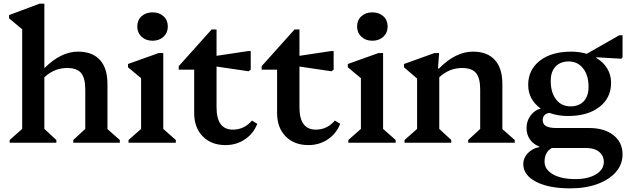

<svg xmlns="http://www.w3.org/2000/svg" viewBox="-20 -785 3462 1056"><path d="M33 0V-15L102 -76V-624L30 -684V-702L198 -765H224V-410Q315 -501 409 -501Q488 -501 529.5 -455.5Q571 -410 571 -323V-75L639 -15V0H383V-15L449 -76V-293Q449 -356 426 -383.5Q403 -411 349 -411Q279 -411 224 -360V-76L290 -15V0Z M687 0V-15L756 -76V-355L684 -415V-433L852 -493H878V-76L947 -15V0ZM819 -561Q782 -561 758.5 -583Q735 -605 735 -639Q735 -674 758.5 -695.5Q782 -717 819 -717Q856 -717 879.5 -695.5Q903 -674 903 -639Q903 -605 879.5 -583Q856 -561 819 -561Z M1220 13Q1142 13 1095 -35Q1048 -83 1048 -163V-402H963V-421L1144 -623H1171V-478L1344 -504H1359V-402L1347 -393L1171 -419V-195Q1171 -72 1261 -72Q1323 -72 1366 -122L1395 -104Q1374 -50 1327 -18.5Q1280 13 1220 13Z M1676 13Q1598 13 1551 -35Q1504 -83 1504 -163V-402H1419V-421L1600 -623H1627V-478L1800 -504H1815V-402L1803 -393L1627 -419V-195Q1627 -72 1717 -72Q1779 -72 1822 -122L1851 -104Q1830 -50 1783 -18.5Q1736 13 1676 13Z M1896 0V-15L1965 -76V-355L1893 -415V-433L2061 -493H2087V-76L2156 -15V0ZM2028 -561Q1991 -561 1967.5 -583Q1944 -605 1944 -639Q1944 -674 1967.5 -695.5Q1991 -717 2028 -717Q2065 -717 2088.5 -695.5Q2112 -674 2112 -639Q2112 -605 2088.5 -583Q2065 -561 2028 -561Z M2205 0V-15L2274 -76V-353L2202 -415V-433L2369 -493H2395L2389 -408H2394Q2486 -501 2581 -501Q2660 -501 2701.5 -455.5Q2743 -410 2743 -323V-75L2811 -15V0H2555V-15L2621 -76V-293Q2621 -356 2598 -383.5Q2575 -411 2521 -411Q2451 -411 2396 -360V-76L2462 -15V0Z M3104 -147Q3048 -147 3002 -164Q2965 -159 2965 -123Q2965 -81 3038 -81H3220Q3304 -81 3354 -41.5Q3404 -2 3404 64Q3404 119 3367.5 161Q3331 203 3266 227Q3201 251 3116 251Q2998 251 2928 214.5Q2858 178 2858 117Q2858 84 2883 57.5Q2908 31 2946 24V21Q2914 9 2895 -17.5Q2876 -44 2876 -81Q2876 -120 2898 -149.5Q2920 -179 2954 -188Q2921 -211 2903 -244Q2885 -277 2885 -318Q2885 -401 2949 -451Q3013 -501 3122 -501Q3167 -501 3207 -489L3386 -591H3404V-469L3397 -462L3259 -470V-467Q3298 -444 3319.5 -408.5Q3341 -373 3341 -330Q3341 -246 3276.5 -196.5Q3212 -147 3104 -147ZM3118 -200Q3164 -200 3190.5 -228Q3217 -256 3217 -307Q3217 -371 3187 -409Q3157 -447 3108 -447Q3062 -447 3035.5 -419Q3009 -391 3009 -340Q3009 -276 3038.5 -238Q3068 -200 3118 -200ZM2975 104Q2975 147 3021 173.5Q3067 200 3144 200Q3214 200 3257.5 174Q3301 148 3301 106Q3301 71 3275 50Q3249 29 3205 29H3015Q2975 52 2975 104Z"/></svg>

Font: Platypi Medium
Style: Regular
Weight: 500
Designer: David Sargent
Foundry: Bolt Cutter Type
Version: Version 1.200; ttfautohint (v1.8.4.7-5d5b)